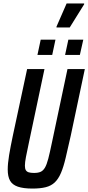

<svg xmlns="http://www.w3.org/2000/svg" viewBox="-20 -1090 514 1118"><path d="M169 8Q116 8 84 -3Q52 -14 38.5 -38Q25 -62 25 -103Q25 -138 33 -186.5Q41 -235 55 -301L138 -688H239L148 -258Q137 -207 131 -175.5Q125 -144 125 -125Q125 -108 130.5 -99Q136 -90 147.5 -86.5Q159 -83 178 -83Q202 -83 216.5 -89.5Q231 -96 241.5 -113.5Q252 -131 261 -165.5Q270 -200 282 -258L373 -688H474L392 -300Q375 -225 362.5 -171.5Q350 -118 335 -83Q320 -48 299 -28Q278 -8 246.5 0Q215 8 169 8ZM359 -770 378 -859H465L445 -770ZM198 -770 217 -859H303L284 -770ZM309 -930V-935L368 -1070H470V-1065L386 -930Z"/></svg>

Font: Saira ExtraCondensed SemiBold
Style: Italic
Weight: 600
Width: 2
Italic angle: -12°
Designer: Hector Gatti with collaboration of the Omnibus-Type team
Foundry: Omnibus-Type
Version: Version 1.101